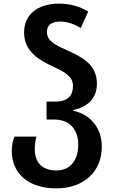

<svg xmlns="http://www.w3.org/2000/svg" viewBox="-20 -790 627 1060"><path d="M290 250C445 250 542 156 542 20C542 -102 459 -164 383 -179V-182C459 -199 515 -241 515 -329C515 -435 429 -477 353 -511C286 -541 239 -563 239 -614C239 -650 263 -671 313 -671C350 -671 388 -658 426 -636L467 -726C420 -755 364 -770 307 -770C187 -770 113 -709 113 -611C113 -506 193 -460 276 -421C339 -392 383 -367 383 -315C383 -263 355 -229 285 -229H237V-130H279C368 -130 412 -72 412 9C412 86 375 151 291 151C214 151 172 108 172 34C172 8 176 -16 181 -36H60C52 -17 45 10 45 42C45 177 147 250 290 250Z"/></svg>

Font: Noto Sans Georgian SemiBold
Style: Regular
Weight: 600
Designer: Monotype Design Team, Akaki Razmadze
Foundry: Google LLC
Version: Version 2.005